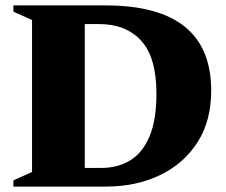

<svg xmlns="http://www.w3.org/2000/svg" viewBox="-20 -690 834 710"><path d="M29.5 0V-23L98.5 -54V-616L29.5 -647V-670H370.5Q761 -670 761 -355Q761 -242.5 710 -163.2Q659 -84 570.8 -42Q482.5 0 371.5 0ZM558.5 -343.5Q558.5 -478 502 -539.5Q445.5 -601 347 -601H293.5V-69H354.5Q415.5 -69 461.5 -97Q507.5 -125 533 -185.8Q558.5 -246.5 558.5 -343.5Z"/></svg>

Font: Newsreader Text ExtraBold
Style: Regular
Weight: 800
Designer: Hugues Gentile
Foundry: Production Type
Version: Version 1.001